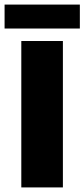

<svg xmlns="http://www.w3.org/2000/svg" viewBox="-41 -818 368 838"><path d="M233.5 0H52V-639H233.5ZM-21 -693.5V-798H307.5V-693.5Z"/></svg>

Font: Anek Latin Medium ExtraBold
Style: Regular
Weight: 800
Version: Version 1.003